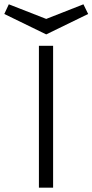

<svg xmlns="http://www.w3.org/2000/svg" viewBox="-101 -873 430 893"><path d="M80 0V-660H146V0ZM114 -713 -81 -808 -60 -853 114 -785 287 -853 309 -808Z"/></svg>

Font: Lil Grotesk
Style: Regular
Weight: 400
Designer: Bastien Sozeau
Foundry: NBR — Bastien Sozeau
Version: Version 4.002; ttfautohint (v1.8.4.7-5d5b)